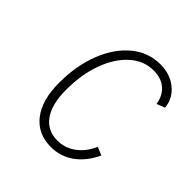

<svg xmlns="http://www.w3.org/2000/svg" viewBox="-151 -633 755 755"><g transform="rotate(45 226.5 -255.5)"><path d="M243 12Q169.5 12 128.2 -41Q87 -94 87 -189Q87 -285.5 116.8 -361Q146.5 -436.5 198.8 -479.8Q251 -523 318 -523Q372 -523 409.2 -492.8Q446.5 -462.5 451 -415L417 -402Q410.5 -442.5 384 -464.8Q357.5 -487 317 -487Q261.5 -487 218.5 -448.5Q175.5 -410 150.8 -342.8Q126 -275.5 126 -189Q126 -109.5 156.5 -66.8Q187 -24 243 -24Q284.5 -24 318.8 -49Q353 -74 373 -119L407 -105Q380 -48 337.8 -18Q295.5 12 243 12Z"/></g></svg>

Font: Overpass Thin
Style: Italic
Weight: 250
Italic angle: -10°
Designer: Delve Withrington, Dave Bailey, Thomas Jockin
Foundry: Delve Fonts LLC
Version: Version 4.000